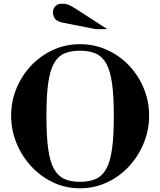

<svg xmlns="http://www.w3.org/2000/svg" viewBox="-20 -1001 863 1034"><path d="M410.9 13Q332.8 13 265.4 -19Q198 -51 147.5 -106Q97 -161 68.5 -231Q40 -301 40 -378.2Q40 -455.4 68.5 -524.7Q97 -594 147.5 -647.5Q198 -701 265.4 -732Q332.8 -763 410.9 -763Q489 -763 557 -732Q625 -701 675.5 -647.5Q726 -594 754.5 -524.7Q783 -455.4 783 -378.2Q783 -301 754.5 -231Q726 -161 675.5 -106Q625 -51 557 -19Q489 13 410.9 13ZM410 -22Q460.6 -22 495.8 -37.5Q531 -53 552.5 -92Q574 -131 583.5 -200Q593 -269 593 -376Q593 -483 583.5 -551.4Q573.9 -619.8 552.5 -658.4Q531 -697 495.9 -712.5Q460.8 -728 410.4 -728Q360 -728 325.5 -712.5Q291 -697 270 -659Q249 -621 239.5 -552.5Q230 -484 230 -378Q230 -269 239.5 -199.5Q249 -130 270.7 -91.4Q292.4 -52.9 326.6 -37.4Q360.8 -22 410 -22ZM495 -844 318 -879Q285 -886 275 -902Q265 -918 265 -935Q265 -953 277.5 -967Q290 -981 315 -981Q337 -981 354 -973Q371 -965 397 -948L558 -844Z"/></svg>

Font: Libre Bodoni
Style: Regular
Weight: 400
Designer: Pablo Impallari, Rodrigo Fuenzalida
Foundry: Impallari Type
Version: Version 2.005;gftools[0.9.23]